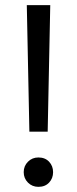

<svg xmlns="http://www.w3.org/2000/svg" viewBox="-20 -720 298 745"><path d="M94 -209 84 -700H175L165 -209ZM129 5Q105 5 88.5 -11.5Q72 -28 72 -52Q72 -76 88.5 -92.5Q105 -109 129 -109Q155 -109 170.5 -92.5Q186 -76 186 -52Q186 -28 170.5 -11.5Q155 5 129 5Z"/></svg>

Font: DM Sans 11pt
Style: Regular
Weight: 400
Version: Version 4.004;gftools[0.9.30]